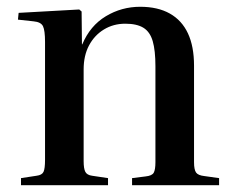

<svg xmlns="http://www.w3.org/2000/svg" viewBox="-20 -547 691 567"><path d="M42 0V-21L88 -28Q104 -30 108.5 -39.5Q113 -49 113 -75V-423Q113 -457 107 -469.5Q101 -482 79 -484L33 -489L35 -509L214 -519L221 -513L222 -416H223Q246 -471 292.5 -499Q339 -527 394 -527Q446 -527 481.5 -507Q517 -487 535 -448.5Q553 -410 553 -353V-68Q553 -46 559 -37.5Q565 -29 584 -27L627 -21V0H370V-21L410 -26Q429 -28 434 -37Q439 -46 439 -68V-351Q439 -398 431 -425.5Q423 -453 403.5 -465Q384 -477 350 -477Q315 -477 287 -460Q259 -443 243 -413Q227 -383 227 -342V-71Q227 -49 232 -39.5Q237 -30 252 -28L299 -21V0Z"/></svg>

Font: Literata 60pt Medium
Style: Regular
Weight: 500
Designer: Latin by Veronika Burian and Jose Scaglione. Greek by Irene Vlachou. Cyrillic by Vera Evstafieva.
Foundry: TypeTogether
Version: Version 3.103;gftools[0.9.29]